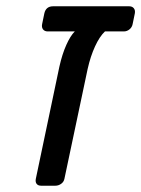

<svg xmlns="http://www.w3.org/2000/svg" viewBox="-20 -591 450 611"><path d="M111 0Q101 0 96.5 -6Q92 -12 94 -22L169 -379Q178 -419 191 -448Q204 -477 218 -491H132Q122 -491 117 -497.5Q112 -504 114 -514L121 -548Q126 -571 149 -571H391Q401 -571 406 -564.5Q411 -558 409 -548L402 -514Q400 -504 392 -497.5Q384 -491 374 -491H314Q297 -475 282.5 -443.5Q268 -412 259 -372L185 -22Q183 -12 174.5 -6Q166 0 156 0Z"/></svg>

Font: Lubike
Style: Italic
Weight: 400
Italic angle: -12°
Foundry: Honoka55
Version: Version 1.000;July 22, 2022;FontCreator 14.0.0.2862 64-bit